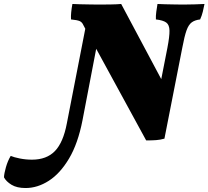

<svg xmlns="http://www.w3.org/2000/svg" viewBox="-263 -699 1051 968"><path d="M-134 249Q-178 249 -205 232.5Q-232 216 -243 195Q-242 175 -233 143.5Q-224 112 -209 87Q-193 94 -163 100Q-133 106 -102 106Q-28 106 14 62.5Q56 19 74 -77L167 -554L157 -573Q151 -587 139 -592.5Q127 -598 95 -601Q94 -618 96 -637.5Q98 -657 102 -679Q115 -678 140.5 -677.5Q166 -677 192.5 -676.5Q219 -676 235 -676Q260 -676 294 -676.5Q328 -677 348 -679L550 -300L581 -458Q592 -515 591.5 -544.5Q591 -574 575 -585.5Q559 -597 523 -601Q522 -618 525 -640Q528 -662 531 -679Q545 -678 569.5 -677.5Q594 -677 619.5 -676.5Q645 -676 662 -676Q688 -676 719 -677Q750 -678 768 -679Q764 -659 759.5 -640Q755 -621 746 -601Q720 -598 704 -586.5Q688 -575 677.5 -546Q667 -517 656 -458L566 0Q545 6 523.5 7.5Q502 9 474 9L222 -453L153 -93Q130 25 85 100.5Q40 176 -17 212.5Q-74 249 -134 249Z"/></svg>

Font: Vollkorn Black
Style: Italic
Weight: 900
Italic angle: -11°
Designer: Friedrich Althausen
Foundry: Friedrich Althausen
Version: Version 5.000; ttfautohint (v1.8.3)